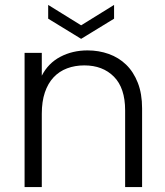

<svg xmlns="http://www.w3.org/2000/svg" viewBox="-20 -761 673 781"><path d="M489 -312Q489 -403 443.5 -449Q398 -495 323 -495Q285 -495 253 -483Q221 -471 198 -446.5Q175 -422 162.5 -385Q150 -348 150 -298V0H80V-546H150V-453Q176 -504 225.5 -530Q275 -556 336 -556Q382 -556 422.5 -541.5Q463 -527 493 -498Q523 -469 540.5 -424.5Q558 -380 558 -320V0H489ZM444 -741V-685L310 -603L176 -685V-741L310 -658Z"/></svg>

Font: SVN-Poppins Light
Style: Regular
Weight: 300
Designer: Ninad Kale (Devanagari), Jonny Pinhorn (Latin)
Foundry: Indian Type Foundry
Version: Version 3.002 2017; ttfautohint (v1.8.3)